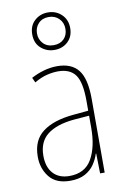

<svg xmlns="http://www.w3.org/2000/svg" viewBox="-90 -849 594 912"><g transform="rotate(-10 207.0 -393.0)"><path d="M206 -537Q275 -537 308 -495Q341 -453 341 -355V0H319L317 -96H315Q307 -70 290.5 -45.5Q274 -21 245.5 -5.5Q217 10 174 10Q106 10 73.5 -31Q41 -72 41 -129Q41 -208 93 -247.5Q145 -287 240 -296L315 -303V-351Q315 -441 289 -476.5Q263 -512 206 -512Q181 -512 152 -505Q123 -498 91 -479L80 -503Q110 -519 142 -528Q174 -537 206 -537ZM240 -273Q156 -265 112 -230.5Q68 -196 68 -129Q68 -74 96 -43.5Q124 -13 174 -13Q249 -13 282 -70.5Q315 -128 315 -220V-279ZM208 -615Q171 -615 143.5 -639Q116 -663 116 -706Q116 -747 142.5 -771.5Q169 -796 207 -796Q246 -796 272.5 -770.5Q299 -745 299 -705Q299 -664 273 -639.5Q247 -615 208 -615ZM208 -638Q239 -638 257.5 -656.5Q276 -675 276 -705Q276 -735 256.5 -754.5Q237 -774 207 -774Q176 -774 157.5 -754.5Q139 -735 139 -706Q139 -678 157.5 -658Q176 -638 208 -638Z"/></g></svg>

Font: Noto Sans Bengali Condensed Thin
Style: Regular
Weight: 100
Width: 3
Designer: Joana Ranito - Universal Thirst; Jelle Bosma - Monotype Design Team
Foundry: Universal Thirst ehf.
Version: Version 3.000; ttfautohint (v1.8.4.7-5d5b)